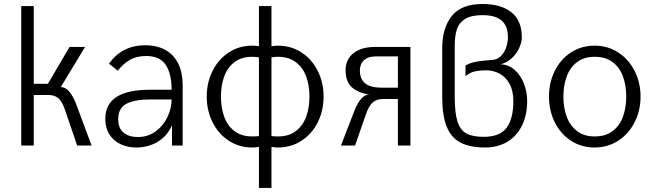

<svg xmlns="http://www.w3.org/2000/svg" viewBox="-20 -720 3235 950"><path d="M85 -689.9H147V-305.2H216.8L324.2 -487.8H400.9L280.8 -289.1Q304.7 -289.1 323.2 -266.1Q341.8 -243.2 355 -210L433.1 0H361.8L301.8 -175.8Q288.6 -215.8 269.8 -232.9Q251 -250 219.2 -250H147V0H85Z M501 -131.8Q501 -275.9 720.7 -275.9H829.1Q829.1 -355.5 799.8 -399.2Q770.5 -442.9 703.1 -442.9Q653.8 -442.9 619.6 -421.9Q585.4 -400.9 563 -370.1L519 -404.8Q584.5 -496.1 697.8 -496.1Q757.8 -496.1 799.6 -472.2Q841.3 -448.2 862.5 -404.1Q883.8 -359.9 883.8 -299.8V0H831.1V-100.1Q806.6 -45.4 759.3 -17.8Q711.9 9.8 654.8 9.8Q609.9 9.8 575 -7.3Q540 -24.4 520.5 -56.4Q501 -88.4 501 -131.8ZM829.1 -228H728Q644.5 -228 604.7 -206.1Q564.9 -184.1 564.9 -130.9Q564.9 -85 591.6 -63.5Q618.2 -42 661.1 -42Q712.4 -42 750.5 -70.1Q788.6 -98.1 808.8 -141.4Q829.1 -184.6 829.1 -228Z M1261.2 6.8Q1246.1 9.8 1228 9.8Q1163.1 9.8 1111.8 -23.9Q1060.5 -57.6 1031.7 -115.2Q1002.9 -172.9 1002.9 -242.2Q1002.9 -311 1031.7 -368.9Q1060.5 -426.8 1111.8 -460.4Q1163.1 -494.1 1228 -494.1Q1246.1 -494.1 1261.2 -491.2V-689.9H1323.2V-491.2Q1337.9 -494.1 1355 -494.1Q1420.4 -494.1 1471.9 -460.4Q1523.4 -426.8 1552.2 -369.1Q1581.1 -311.5 1581.1 -242.2Q1581.1 -172.9 1552.5 -115.2Q1523.9 -57.6 1472.2 -23.9Q1420.4 9.8 1355 9.8Q1337.9 9.8 1323.2 6.8V210H1261.2ZM1261.2 -46.9V-436Q1245.6 -439 1228 -439Q1174.3 -439 1139.6 -412.1Q1105 -385.3 1089.1 -341.1Q1073.2 -296.9 1073.2 -242.2Q1073.2 -187.5 1089.1 -143.1Q1105 -98.6 1139.6 -71.8Q1174.3 -44.9 1228 -44.9Q1251 -44.9 1261.2 -46.9ZM1511.2 -242.2Q1511.2 -296.9 1495.1 -341.1Q1479 -385.3 1444.1 -412.1Q1409.2 -439 1355 -439Q1337.9 -439 1323.2 -436V-46.9Q1333 -44.9 1355 -44.9Q1409.2 -44.9 1444.1 -71.8Q1479 -98.6 1495.1 -143.1Q1511.2 -187.5 1511.2 -242.2Z M1733.9 -172.9Q1765.6 -252 1807.1 -252Q1749 -261.7 1719.5 -289.6Q1689.9 -317.4 1689.9 -374Q1689.9 -404.3 1704.8 -429.9Q1719.7 -455.6 1752.7 -471.7Q1785.6 -487.8 1836.9 -487.8H2010.7V0H1948.7V-230H1874Q1842.8 -230 1823.7 -212.6Q1804.7 -195.3 1791 -155.8L1736.8 0H1667ZM1948.7 -286.1V-440.9H1838.9Q1801.3 -440.9 1781 -422.1Q1760.7 -403.3 1760.7 -371.1Q1760.7 -329.6 1786.4 -307.9Q1812 -286.1 1872.1 -286.1Z M2168 -241.2V-480Q2168 -581.1 2215.1 -640.6Q2262.2 -700.2 2368.2 -700.2Q2458.5 -700.2 2510.3 -659.4Q2562 -618.7 2562 -534.2Q2562 -513.7 2550.5 -486.1Q2539.1 -458.5 2515.1 -434.8Q2491.2 -411.1 2457 -401.9Q2497.1 -400.4 2526.9 -373.8Q2556.6 -347.2 2572.5 -305.9Q2588.4 -264.6 2588.4 -221.2Q2588.4 -150.9 2562.7 -98.6Q2537.1 -46.4 2490 -18.3Q2442.9 9.8 2380.4 9.8Q2304.7 9.8 2258.5 -14.4Q2212.4 -38.6 2190.2 -93.5Q2168 -148.4 2168 -241.2ZM2520 -219.2Q2520 -271 2501 -305.4Q2481.9 -339.8 2451.4 -356Q2420.9 -372.1 2385.3 -372.1Q2354 -372.1 2328.9 -366.5Q2303.7 -360.8 2283.2 -342.8V-396Q2307.1 -410.2 2343 -415.8Q2378.9 -421.4 2411.1 -422.9Q2439 -423.8 2457.5 -441.9Q2476.1 -460 2484.6 -485.8Q2493.2 -511.7 2493.2 -535.2Q2493.2 -591.3 2462.2 -618.2Q2431.2 -645 2368.2 -645Q2312 -645 2281.7 -626.5Q2251.5 -607.9 2240.7 -575.2Q2230 -542.5 2230 -493.2V-240.2Q2230 -160.2 2243.9 -117.9Q2257.8 -75.7 2288.1 -59.3Q2318.4 -43 2373 -43Q2454.1 -43 2487.1 -88.4Q2520 -133.8 2520 -219.2Z M2696.3 -242.2Q2696.3 -311.5 2724.9 -369.1Q2753.4 -426.8 2804.9 -460.4Q2856.4 -494.1 2922.4 -494.1Q2987.3 -494.1 3039.1 -460.4Q3090.8 -426.8 3120.1 -368.9Q3149.4 -311 3149.4 -242.2Q3149.4 -172.9 3120.1 -115.2Q3090.8 -57.6 3039.1 -23.9Q2987.3 9.8 2922.4 9.8Q2856.4 9.8 2804.9 -23.9Q2753.4 -57.6 2724.9 -115.2Q2696.3 -172.9 2696.3 -242.2ZM3078.6 -242.2Q3078.6 -296.4 3062.7 -340.8Q3046.9 -385.3 3012 -412.1Q2977.1 -439 2922.4 -439Q2869.1 -439 2834.5 -412.1Q2799.8 -385.3 2783.7 -340.8Q2767.6 -296.4 2767.6 -242.2Q2767.6 -188 2783.7 -143.6Q2799.8 -99.1 2834.5 -72Q2869.1 -44.9 2922.4 -44.9Q2977.1 -44.9 3012 -72Q3046.9 -99.1 3062.7 -143.6Q3078.6 -188 3078.6 -242.2Z"/></svg>

Font: Acari Sans Light
Style: Regular
Weight: 300
Designer: Alfredo Marco Pradil and Stefan Peev
Foundry: Hanken Design Co.
Version: Version 1.045;January 11, 2019;FontCreator 11.5.0.2425 64-bi